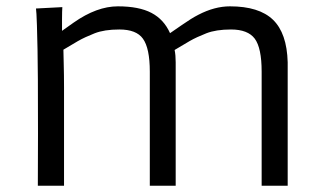

<svg xmlns="http://www.w3.org/2000/svg" viewBox="-20 -592 1040 612"><path d="M100.6 0 101.1 -165.5Q101.1 -376.5 99.6 -434.6L97.7 -511.7Q96.2 -556.6 94.7 -564.9L178.7 -569.3Q178.2 -563.5 178 -554Q177.7 -544.4 177.7 -530.3V-493.7L214.8 -520Q288.6 -571.8 355.7 -571.8Q422.9 -571.8 462.6 -551Q502.4 -530.3 522 -486.3Q528.3 -490.2 559.3 -512Q590.3 -533.7 612.3 -544.9Q664.1 -571.8 712.9 -571.8Q805.7 -571.8 850.1 -529.1Q894.5 -486.3 897 -393.6V0H814V-363.8Q814 -439 792 -468.8Q770 -498 716.3 -498Q668.5 -498 637.5 -485.8Q606.4 -473.6 585 -461.4L538.1 -433.6L536.6 -432.6Q540 -416.5 540 -393.6V0H457.5V-363.8Q457.5 -438.5 435.5 -468.8Q414.6 -498 360.4 -498Q312.5 -498 281.5 -485.8Q250.5 -473.6 229 -461.4L182.1 -433.6L183.1 -389.2Q184.1 -352.1 184.1 -314V0Z"/></svg>

Font: Duru Sans
Style: Regular
Weight: 400
Designer: Onur Yazõcõgil
Foundry: Onur Yazõcõgil
Version: Version 1.001